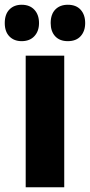

<svg xmlns="http://www.w3.org/2000/svg" viewBox="-57 -787 378 807"><path d="M213 0H51V-553H213ZM-37 -690Q-37 -727 -17.5 -747Q2 -767 34 -767Q68 -767 87.5 -746Q107 -725 107 -690Q107 -656 87.5 -635Q68 -614 34 -614Q2 -614 -17.5 -634Q-37 -654 -37 -690ZM156 -690Q156 -727 175.5 -747Q195 -767 228 -767Q263 -767 282 -746Q301 -725 301 -690Q301 -656 282 -635Q263 -614 228 -614Q194 -614 175 -634.5Q156 -655 156 -690Z"/></svg>

Font: Noto Sans Gurmukhi ExtraCondensed Black
Style: Regular
Weight: 900
Width: 2
Designer: Jelle Bosma - Monotype Design Team
Foundry: Monotype Imaging Inc.
Version: Version 2.004; ttfautohint (v1.8.4.7-5d5b)